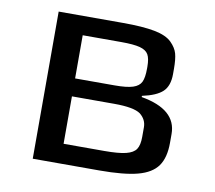

<svg xmlns="http://www.w3.org/2000/svg" viewBox="-61 -553 695 622"><g transform="rotate(10 286.5 -242.0)"><path d="M84 -484H296Q361 -484 400 -476.5Q439 -469 457 -451Q474 -434 479 -416Q484 -398 484 -366V-349Q484 -310 464 -291Q444 -272 397 -262V-258Q513 -238 513 -157V-128Q513 -79 493.5 -51.5Q474 -24 429 -12Q384 0 303 0H84ZM304 -280Q344 -280 364 -286.5Q384 -293 391 -307.5Q398 -322 398 -352V-358Q398 -385 390.5 -398Q383 -411 362.5 -416.5Q342 -422 301 -422H174V-280ZM308 -65Q355 -65 379 -71Q403 -77 412 -90.5Q421 -104 421 -131V-163Q421 -188 400 -205Q378 -221 313 -221H174V-65Z"/></g></svg>

Font: Play
Style: Regular
Weight: 400
Designer: Jonas Hecksher (Cyrillic expansion: Cyreal)
Foundry: Jonas Hecksher, Playtype, e-types AS
Version: Version 2.101; ttfautohint (v1.5.65-e2d9)